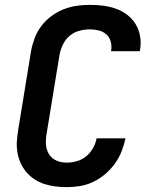

<svg xmlns="http://www.w3.org/2000/svg" viewBox="-20 -763 640 791"><path d="M255 8Q231 8 207.5 5Q184 2 162.5 -5Q141 -12 122 -24.5Q103 -37 89 -53.5Q75 -70 65.5 -90.5Q56 -111 52 -134Q48 -157 49.5 -180.5Q51 -204 55 -228L108 -553Q113 -580 123 -606.5Q133 -633 150.5 -656Q168 -679 191.5 -696.5Q215 -714 241.5 -724.5Q268 -735 295.5 -739Q323 -743 350 -743Q378 -743 405.5 -739.5Q433 -736 458 -727Q483 -718 504 -702Q525 -686 538.5 -664Q552 -642 557 -614.5Q562 -587 557 -559Q557 -557 556.5 -555.5Q556 -554 556 -552H437Q437 -553 437.5 -554Q438 -555 438 -555Q441 -574 436 -592Q431 -610 418 -621.5Q405 -633 387 -637.5Q369 -642 350 -642Q328 -642 306 -636Q284 -630 266.5 -615Q249 -600 239 -579Q229 -558 225 -536L172 -212Q168 -190 169.5 -167.5Q171 -145 182 -127.5Q193 -110 212.5 -101.5Q232 -93 255 -93Q275 -93 296.5 -99Q318 -105 335 -119Q352 -133 363 -152.5Q374 -172 378 -193H497Q491 -165 480.5 -138.5Q470 -112 453 -88.5Q436 -65 413 -45.5Q390 -26 363.5 -13.5Q337 -1 309.5 3.5Q282 8 255 8Z"/></svg>

Font: Iosevka Curly Extended Oblique
Style: Bold
Weight: 700
Width: 7
Italic angle: -9°
Monospace: yes
Designer: Belleve Invis
Foundry: Belleve Invis
Version: Version 11.1.0; ttfautohint (v1.8.3)